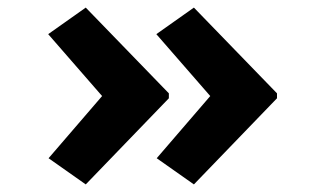

<svg xmlns="http://www.w3.org/2000/svg" viewBox="-20 -515 824 506"><path d="M491 -29 393 -98 554 -285V-239L392 -425L491 -495L710 -269V-256ZM206 -29 108 -98 269 -285V-239L107 -425L206 -495L425 -269V-256Z"/></svg>

Font: Lexend Mega
Style: Bold
Weight: 700
Version: Version 1.007